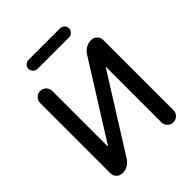

<svg xmlns="http://www.w3.org/2000/svg" viewBox="-251 -1062 1204 1204"><g transform="rotate(-45 351.5 -460.0)"><path d="M211.9 -919.9H492.2Q507.8 -919.9 520 -908.2Q532.2 -896.5 532.2 -880.4Q532.2 -864.3 520 -852.1Q507.8 -839.8 492.2 -839.8H211.9Q196.3 -839.8 184.1 -852.1Q171.9 -864.3 171.9 -880.4Q171.9 -896.5 184.1 -908.2Q196.3 -919.9 211.9 -919.9ZM126 0Q103.5 0 87.9 -16.1Q72.3 -32.2 72.3 -53.7V-675.8Q72.3 -698.2 87.9 -714.4Q103.5 -730.5 126 -730.5Q148.4 -730.5 164.1 -714.4Q179.7 -698.2 179.7 -675.8V-185.5Q179.7 -184.6 180.7 -184.6Q182.6 -184.6 182.6 -185.5L495.1 -683.6Q525.4 -729.5 578.1 -730.5Q600.6 -730.5 616.2 -714.4Q631.8 -698.2 631.8 -675.8V-53.7Q631.8 -31.2 615.7 -15.6Q599.6 0 577.6 0Q555.7 0 540 -16.1Q524.4 -32.2 524.4 -53.7V-543.9Q524.4 -544.9 523.4 -544.9Q521.5 -544.9 521.5 -543.9L209 -45.9Q178.7 0 126 0Z"/></g></svg>

Font: Rounded Mgen+ 2p medium
Style: Regular
Weight: 500
Designer: [Source Han Sans]
Ryoko NISHIZUKA  (kana & ideographs); Paul D. Hunt (Latin, Greek & Cyrillic); Wenlong ZHANG  (bopomofo
Version: Version 1.059.20150602